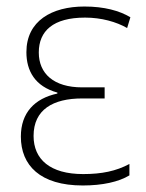

<svg xmlns="http://www.w3.org/2000/svg" viewBox="-20 -559 447 589"><path d="M234 10C294 10 344 -1 377 -21V-56C336 -34 292 -25 235 -25C134 -25 83 -70 83 -142C83 -223 143 -257 232 -257H301V-291H232C145 -291 99 -333 99 -398C99 -464 143 -505 241 -505C291 -505 337 -492 370 -473L380 -506C347 -526 300 -539 239 -539C139 -539 61 -495 61 -399C61 -342 87 -294 156 -275V-272C86 -257 44 -213 44 -140C44 -52 103 10 234 10Z"/></svg>

Font: Noto Sans SemiCondensed ExtraLight
Style: Regular
Weight: 200
Width: 4
Designer: Monotype Design Team
Foundry: Monotype Imaging Inc.
Version: Version 2.013